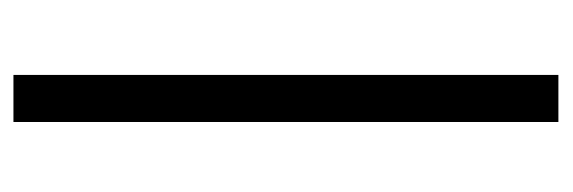

<svg xmlns="http://www.w3.org/2000/svg" viewBox="-294 -514 826 277"><g transform="rotate(-90 118.5 -375.0)"><path d="M81.5 -768.1H149.4V18.1H81.5Z"/></g></svg>

Font: Federov2
Style: Regular
Weight: 400
Designer: Olexa M. Volochay | Cyreal.org
Foundry: Olexa M. Volochay | Cyreal.org
Version: Version 1.000